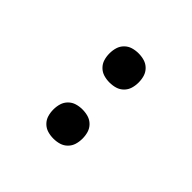

<svg xmlns="http://www.w3.org/2000/svg" viewBox="8 -912 484 484"><g transform="rotate(-45 250.0 -670.0)"><path d="M350 -618Q339 -618 329 -621Q319 -624 311.5 -631.5Q304 -639 301 -649Q298 -659 298 -670Q298 -681 301 -691Q304 -701 311.5 -708.5Q319 -716 329 -719Q339 -722 350 -722Q361 -722 371 -719Q381 -716 388.5 -708.5Q396 -701 399 -691Q402 -681 402 -670Q402 -659 399 -649Q396 -639 388.5 -631.5Q381 -624 371 -621Q361 -618 350 -618ZM150 -618Q139 -618 129 -621Q119 -624 111.5 -631.5Q104 -639 101 -649Q98 -659 98 -670Q98 -681 101 -691Q104 -701 111.5 -708.5Q119 -716 129 -719Q139 -722 150 -722Q161 -722 171 -719Q181 -716 188.5 -708.5Q196 -701 199 -691Q202 -681 202 -670Q202 -659 199 -649Q196 -639 188.5 -631.5Q181 -624 171 -621Q161 -618 150 -618Z"/></g></svg>

Font: Iosevka Light
Style: Regular
Weight: 300
Monospace: yes
Designer: Belleve Invis
Foundry: Belleve Invis
Version: Version 32.5.0; ttfautohint (v1.8.4)